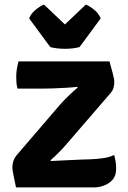

<svg xmlns="http://www.w3.org/2000/svg" viewBox="-20 -819 561 840"><path d="M243 -361.5Q255.5 -376 279.2 -399Q303 -422 320 -436L318 -439Q296 -436.5 266.8 -434.8Q237.5 -433 211.8 -432.2Q186 -431.5 175 -431.5H56.5Q53 -445 52 -457Q51 -469 51 -481.5Q51 -500.5 53.5 -515.8Q56 -531 61 -550.5H459Q469 -514.5 473.5 -497Q478 -479.5 479 -472.2Q480 -465 480 -460.5Q480 -448 476.8 -435.5Q473.5 -423 463 -411L272 -189.5Q260 -175 239.2 -153.8Q218.5 -132.5 201 -118L203 -114.5Q237.5 -116.5 273.5 -118Q309.5 -119.5 338.5 -121L374 -122Q402.5 -123 431 -127Q459.5 -131 479.5 -141Q483.5 -126 485.8 -112.5Q488 -99 488 -79.5Q488 -40.5 458.5 -19.8Q429 1 388 1H50Q43 -32 39.8 -48.8Q36.5 -65.5 35.2 -73.2Q34 -81 34 -86.5Q34 -116.5 52 -139ZM200 -613 107.5 -738.5Q116.5 -761 137 -777.2Q157.5 -793.5 172.5 -799L264 -712L355.5 -799Q370.5 -793.5 391 -777.2Q411.5 -761 420.5 -738.5L328 -613Q315 -609.5 298.5 -607.5Q282 -605.5 264 -605.5Q246.5 -605.5 229.8 -607.5Q213 -609.5 200 -613Z"/></svg>

Font: Signika Negative SC
Style: Bold
Weight: 700
Designer: Anna Giedryś
Foundry: Anna Giedryś
Version: Version 2.000; ttfautohint (v1.8.3) -l 8 -r 50 -G 200 -x 9 -